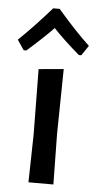

<svg xmlns="http://www.w3.org/2000/svg" viewBox="-70 -734 388 767"><g transform="rotate(5 124.5 -350.5)"><path d="M9 -524 -18 -564Q38 -617 112 -701H138Q208 -619 267 -564L240 -524H230Q162 -583 125 -623Q90 -586 20 -524ZM74 0 78 -193 75 -454 175 -463 171 -202 174 0Z"/></g></svg>

Font: Alegreya Sans Medium
Style: Regular
Weight: 500
Designer: Juan Pablo del Peral
Foundry: Huerta Tipografica
Version: Version 2.007